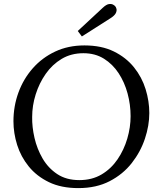

<svg xmlns="http://www.w3.org/2000/svg" viewBox="-20 -949 828 985"><path d="M413 -716Q501 -716 564 -685Q627 -654 667.5 -603.5Q708 -553 727 -491.5Q746 -430 746 -369Q746 -305 723.5 -237.5Q701 -170 656 -112.5Q611 -55 542.5 -19.5Q474 16 382 16Q294 16 231 -14.5Q168 -45 127.5 -95Q87 -145 68 -205.5Q49 -266 49 -327Q49 -404 74.5 -474Q100 -544 148 -598.5Q196 -653 263 -684.5Q330 -716 413 -716ZM408 -676Q345 -676 296.5 -647Q248 -618 214.5 -570Q181 -522 163 -464.5Q145 -407 145 -349Q144 -298 157 -241.5Q170 -185 198.5 -136Q227 -87 273.5 -56Q320 -25 387 -25Q452 -25 501 -54Q550 -83 583 -131.5Q616 -180 633 -238Q650 -296 650 -353Q650 -412 634.5 -469.5Q619 -527 588.5 -573.5Q558 -620 513 -648Q468 -676 408 -676ZM400 -762 379 -790 506 -908Q525 -926 538.5 -928Q552 -930 560.5 -925Q569 -920 571 -917Q575 -913 577.5 -903.5Q580 -894 574 -881.5Q568 -869 546 -855Z"/></svg>

Font: Lora Italic
Style: Italic
Weight: 400
Italic angle: -3°
Designer: Olga Karpushina, Alexei Vanyashin (Cyrillic)
Foundry: Cyreal
Version: Version 2.210; ttfautohint (v1.8.1.43-b0c9)